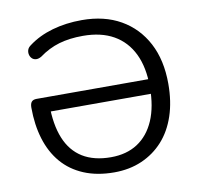

<svg xmlns="http://www.w3.org/2000/svg" viewBox="-80 -798 929 892"><g transform="rotate(-10 384.5 -352.5)"><path d="M389 9Q308 9 246 -17Q184 -43 143 -91Q102 -139 81.5 -206Q61 -273 61 -354Q61 -373 68.5 -381.5Q76 -390 92 -390H644V-321H123L146 -354Q146 -259 172.5 -194Q199 -129 252.5 -96Q306 -63 386 -63Q460 -63 512 -97Q564 -131 592 -195.5Q620 -260 620 -353Q620 -446 589 -510Q558 -574 499 -607.5Q440 -641 354 -641Q291 -641 241.5 -626.5Q192 -612 147 -579Q133 -571 121.5 -572Q110 -573 102.5 -580.5Q95 -588 92.5 -599Q90 -610 93.5 -621Q97 -632 110 -641Q158 -677 222.5 -695.5Q287 -714 362 -714Q468 -714 545 -670Q622 -626 664.5 -545.5Q707 -465 707 -353Q707 -269 684.5 -202Q662 -135 620 -88.5Q578 -42 519.5 -16.5Q461 9 389 9Z"/></g></svg>

Font: Nunito
Style: Regular
Weight: 400
Designer: Vernon Adams
Foundry: Vernon Adams
Version: Version 3.602